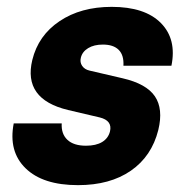

<svg xmlns="http://www.w3.org/2000/svg" viewBox="-20 -530 540 560"><path d="M207.5 10Q105 10 54.6 -39.2Q4.2 -88.3 20 -170H160Q158.3 -139.2 176.7 -122.1Q195 -105 230.8 -105Q260 -105 277.9 -115.8Q295.8 -126.7 300.8 -146.7Q308.3 -178.3 270.8 -187.5L178.3 -209.2Q46.7 -240.8 74.2 -355Q91.7 -426.7 153.8 -468.3Q215.8 -510 305.8 -510Q402.5 -510 449.2 -462.9Q495.8 -415.8 480 -338.3H340Q341.7 -369.2 326.2 -384.6Q310.8 -400 280 -400Q254.2 -400 237.1 -389.6Q220 -379.2 215.8 -361.7Q212.5 -348.3 219.6 -337.9Q226.7 -327.5 240.8 -324.2L337.5 -301.7Q406.7 -285.8 431.7 -249.2Q456.7 -212.5 441.7 -150.8Q422.5 -74.2 361.7 -32.1Q300.8 10 207.5 10Z"/></svg>

Font: Funnel Sans Light ExtraBold
Style: Italic
Weight: 800
Italic angle: -14.036°
Version: Version 1.000